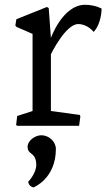

<svg xmlns="http://www.w3.org/2000/svg" viewBox="-20 -532 457 812"><path d="M48.3 -4.4 51.8 0H314.5L319.8 -39.1L317.9 -45.9L195.3 -62.5V-302.7C195.3 -302.7 257.3 -430.2 310.5 -430.2C351.1 -430.2 376 -397 376 -397C409.7 -432.1 409.7 -495.6 409.7 -495.6C409.7 -495.6 382.8 -511.7 339.4 -511.7C245.1 -511.7 195.3 -371.6 195.3 -371.6L186 -498L178.2 -502.4L49.3 -450.7L44.9 -424.3L49.3 -418.5L117.7 -388.7V-62.5L52.7 -41.5ZM96.7 88.4C96.7 126 133.3 108.4 133.3 166.5C133.3 198.7 102.1 235.4 99.6 235.4C99.6 235.4 98.6 254.9 121.6 260.7C121.6 260.7 216.3 224.1 216.3 98.1C216.3 66.4 186.5 40 154.8 40C128.4 40 96.7 63 96.7 88.4Z"/></svg>

Font: Trykker
Style: Regular
Weight: 400
Designer: Magnus Gaarde
Foundry: Magnus Gaarde
Version: Version 1.001